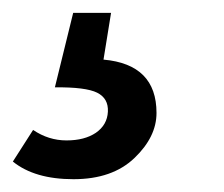

<svg xmlns="http://www.w3.org/2000/svg" viewBox="-58 -36 347 297"><path d="M184.1 138.7Q184.1 175.8 149.9 208.5Q115.7 241.2 55.7 241.2Q-4.4 241.2 -38.1 213.9L-6.8 165Q17.1 181.2 44.9 181.2Q72.8 181.2 90.3 169.4Q107.9 157.2 108.9 136.7Q109.9 116.2 92.3 107.4Q74.7 98.6 26.9 99.1L55.2 -16.1H113.8L102.1 56.2Q184.1 63.5 184.1 138.7Z"/></svg>

Font: FiraSans-Italic
Style: Italic
Weight: 400
Italic angle: -8°
Designer: Carrois Corporate & Edenspiekermann AG
Foundry: Carrois Corporate GbR & Edenspiekermann AG
Version: Version 3.106;PS 003.106;hotconv 1.0.70;makeotf.lib2.5.58329